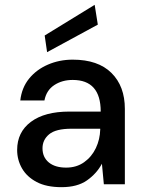

<svg xmlns="http://www.w3.org/2000/svg" viewBox="-20 -763 597 795"><path d="M235 12Q172 12 131.5 -9.5Q91 -31 71 -66Q51 -101 51 -142Q51 -216 108 -258.5Q165 -301 267 -301H397Q397 -432 281 -432Q237 -432 204.5 -410.5Q172 -389 164 -347H64Q70 -400 100.5 -437.5Q131 -475 178.5 -495.5Q226 -516 281 -516Q386 -516 441.5 -461Q497 -406 497 -312V0H410L402 -85Q380 -44 340 -16Q300 12 235 12ZM254 -69Q297 -69 328.5 -91.5Q360 -114 377 -150Q394 -186 395 -227V-230H276Q211 -230 183.5 -207Q156 -184 156 -149Q156 -112 182 -90.5Q208 -69 254 -69ZM175 -547 165 -616 372 -743 385 -661Z"/></svg>

Font: DM Sans Medium
Style: Regular
Weight: 500
Designer: Colophon Foundry, Jonny Pinhorn
Foundry: Colophon Foundry
Version: Version 4.004; ttfautohint (v1.8.4.7-5d5b)